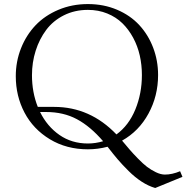

<svg xmlns="http://www.w3.org/2000/svg" viewBox="-20 -731 923 950"><path d="M58.1 -354Q58.1 -426.8 84 -492.2Q109.9 -557.6 156 -606Q202.1 -654.3 269.3 -682.6Q336.4 -710.9 415 -710.9Q493.2 -710.9 559.1 -682.9Q625 -654.8 669.2 -606.9Q713.4 -559.1 737.8 -495.1Q762.2 -431.2 762.2 -359.9Q762.2 -256.3 714.8 -169.2Q667.5 -82 584 -35.2Q607.4 -7.3 621.8 9.5Q636.2 26.4 662.1 53Q688 79.6 707.5 94.5Q727.1 109.4 751.2 121.1Q775.4 132.8 795.9 132.8Q831.5 132.8 871.1 116.2L882.8 144L748 199.2Q714.4 189.5 681.2 168Q647.9 146.5 616.5 115.2Q585 84 562.5 57.6Q540 31.2 512.2 -4.9Q463.9 7.8 415 7.8Q309.1 7.8 226.8 -42Q144.5 -91.8 101.3 -173.8Q58.1 -255.9 58.1 -354ZM138.2 -358.9Q138.2 -274.4 167 -202.1H248Q425.8 -202.1 556.2 -65.9Q617.2 -110.4 649.7 -189.5Q682.1 -268.6 682.1 -359.9Q682.1 -409.7 671.6 -456.3Q661.1 -502.9 638.9 -544.2Q616.7 -585.4 585.4 -616Q554.2 -646.5 510.5 -664.3Q466.8 -682.1 415 -682.1Q349.6 -682.1 296.1 -655.3Q242.7 -628.4 208.7 -583Q174.8 -537.6 156.5 -480Q138.2 -422.4 138.2 -358.9ZM178.2 -176.8Q213.4 -105.5 274.2 -63.2Q335 -21 415 -21Q452.6 -21 490.2 -32.2Q427.2 -105.5 360.8 -141.1Q294.4 -176.8 208 -176.8Z"/></svg>

Font: Dihjauti S
Style: Regular
Weight: 400
Designer: T. Christopher White
Version: Version 3.0.0